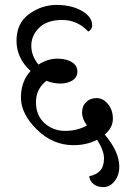

<svg xmlns="http://www.w3.org/2000/svg" viewBox="-20 -674 525 779"><path d="M464 2Q464 37 445 61Q426 85 400 85Q374 85 359 72.5Q344 60 342 41Q372 35 387 17.5Q402 0 402 -31.5Q402 -63 374 -107Q332 -85 278 -85Q194 -85 129.5 -148.5Q65 -212 65 -278Q65 -344 104 -386Q47 -438 47 -509Q47 -580 98 -617Q149 -654 209.5 -654Q270 -654 312 -630Q354 -606 354 -571Q354 -554 338 -546Q294 -593 232.5 -593Q171 -593 139 -561.5Q107 -530 107 -488.5Q107 -447 136 -412Q174 -436 211.5 -436Q249 -436 271.5 -422Q294 -408 294 -384Q294 -360 273.5 -347.5Q253 -335 225.5 -335Q198 -335 168 -346Q126 -313 126 -259.5Q126 -206 160.5 -174.5Q195 -143 244.5 -143Q294 -143 333 -165Q313 -191 313 -217.5Q313 -244 329.5 -260Q346 -276 372 -276Q398 -276 418 -252Q438 -228 438 -192Q438 -156 405 -128Q464 -58 464 2Z"/></svg>

Font: Laila
Style: Regular
Weight: 400
Version: Version 1.301;PS 1.0;hotconv 1.0.78;makeotf.lib2.5.61930; tt